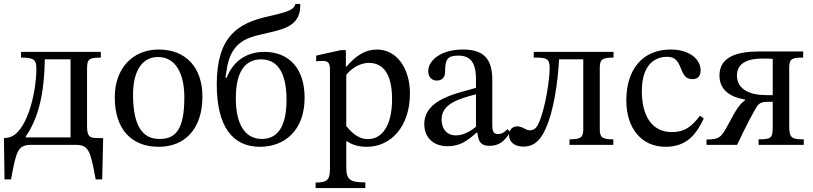

<svg xmlns="http://www.w3.org/2000/svg" viewBox="-20 -737 4138 977"><path d="M364 0C433 0 440 32 467 176H500L505 -34L465 -35C436 -36 423 -45 423 -94V-364C423 -429 419 -444 493 -444V-473H87V-444C156 -444 165 -431 165 -386C165 -263 115 -54 22 -37C13 -35 7 -35 0 -34L3 176H36C63 33 69 0 139 0ZM339 -38H111V-42C187 -152 206 -296 208 -435H339Z M788 -485C653 -485 564 -387 564 -242C564 -80 648 10 788 10C918 10 1010 -78 1010 -246C1010 -394 925 -485 788 -485ZM784 -447C873 -447 918 -364 918 -241C918 -78 874 -30 792 -30C706 -29 657 -96 657 -255C657 -383 708 -447 784 -447Z M1483 -717C1475 -683 1434 -675 1347 -654C1191 -620 1083 -552 1083 -308C1083 -92 1164 10 1303 10C1425 10 1530 -70 1530 -240C1530 -387 1452 -473 1325 -473C1243 -473 1170 -434 1133 -341H1127L1133 -378C1151 -518 1232 -544 1306 -561C1403 -585 1505 -594 1508 -704C1508 -706 1508 -711 1507 -717ZM1313 -30C1225 -30 1180 -106 1180 -238C1180 -383 1235 -435 1309 -435C1381 -435 1438 -383 1438 -229C1438 -78 1382 -30 1313 -30Z M1740 -482H1715L1589 -454V-425C1589 -425 1608 -427 1621 -427C1654 -427 1659 -414 1659 -376V119C1659 175 1649 192 1586 192V220H1839V191C1761 191 1742 178 1742 113V-18H1746C1775 2 1809 10 1847 10C1967 10 2066 -91 2066 -261C2066 -392 1997 -485 1898 -485C1839 -485 1791 -454 1743 -398H1740ZM1742 -356C1761 -381 1804 -417 1857 -417C1931 -417 1975 -359 1975 -233C1975 -94 1922 -29 1852 -29C1796 -29 1761 -74 1742 -95Z M2409 -62C2415 -18 2425 5 2469 5C2520 5 2544 -16 2577 -64L2562 -80C2548 -65 2534 -55 2515 -55C2494 -55 2485 -63 2485 -104V-331C2485 -435 2444 -485 2335 -485C2226 -485 2159 -431 2159 -375C2159 -342 2181 -327 2201 -327C2229 -327 2245 -342 2245 -373C2245 -433 2255 -454 2312 -454C2372 -454 2402 -421 2402 -334V-290C2316 -263 2139 -237 2139 -105C2139 -41 2181 7 2258 7C2322 7 2358 -21 2405 -62ZM2402 -92C2368 -64 2332 -48 2299 -48C2256 -48 2227 -79 2227 -129C2227 -207 2311 -234 2402 -257Z M3102 -473H2696V-444C2759 -444 2777 -441 2777 -391C2777 -333 2755 -186 2722 -112C2708 -80 2693 -74 2675 -74C2654 -74 2641 -94 2610 -94C2590 -94 2570 -78 2570 -49C2570 -16 2597 9 2643 9C2698 9 2731 -24 2757 -83C2798 -174 2818 -315 2825 -435H2948V-79C2948 -37 2935 -28 2878 -28V0H3101V-28C3044 -28 3032 -38 3032 -80V-393C3032 -436 3047 -444 3102 -444Z M3542 -148C3497 -90 3463 -65 3398 -65C3295 -65 3246 -151 3246 -273C3246 -388 3295 -448 3376 -448C3462 -448 3429 -334 3503 -334C3531 -334 3545 -350 3545 -379C3545 -437 3487 -485 3393 -485C3249 -485 3167 -383 3167 -226C3167 -87 3242 10 3367 10C3474 10 3523 -53 3561 -134Z M3641 -353C3641 -270 3709 -241 3772 -230V-227C3743 -208 3724 -176 3688 -108C3649 -35 3640 -28 3575 -27V0H3731C3774 -93 3820 -179 3833 -197C3846 -215 3860 -219 3892 -219H3912V-94C3912 -35 3906 -28 3840 -28V0H4070V-28C4010 -28 3996 -34 3996 -94V-392C3996 -437 4008 -444 4067 -444V-475H3841C3737 -475 3641 -451 3641 -353ZM3912 -253H3878C3796 -253 3730 -282 3730 -353C3730 -406 3769 -439 3860 -439C3878 -439 3900 -439 3912 -437Z"/></svg>

Font: STIX Two Math
Style: Regular
Weight: 400
Designer: Ross Mills, John Hudson & Paul Hanslow, Tiro Typeworks Ltd; with portions MicroPress Inc., with additions and correction
Foundry: Tiro Typeworks Ltd
Version: Version 2.02 b142